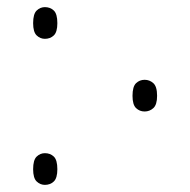

<svg xmlns="http://www.w3.org/2000/svg" viewBox="-20 -513 533 539"><path d="M106 -404Q93 -404 83 -413.5Q73 -423 73 -448Q73 -474 83 -483.5Q93 -493 106 -493Q121 -493 131 -483.5Q141 -474 141 -448Q141 -423 131 -413.5Q121 -404 106 -404ZM386 -200Q372 -200 362 -209.5Q352 -219 352 -244Q352 -270 362 -279.5Q372 -289 386 -289Q400 -289 410.5 -279.5Q421 -270 421 -244Q421 -219 410.5 -209.5Q400 -200 386 -200ZM106 6Q93 6 83 -3.5Q73 -13 73 -38Q73 -64 83 -73.5Q93 -83 106 -83Q121 -83 131 -73.5Q141 -64 141 -38Q141 -13 131 -3.5Q121 6 106 6Z"/></svg>

Font: Noto Serif Condensed ExtraLight
Style: Regular
Weight: 200
Width: 3
Designer: Monotype Design Team
Foundry: Monotype Imaging Inc.
Version: Version 2.013; ttfautohint (v1.8.4.7-5d5b)